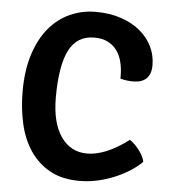

<svg xmlns="http://www.w3.org/2000/svg" viewBox="-52 -745 709 805"><g transform="rotate(5 303.0 -342.0)"><path d="M446 -428V-438Q446 -471 439 -498.5Q432 -526 417 -546.5Q402 -567 378.5 -578.5Q355 -590 322 -590Q249 -590 216 -524.5Q183 -459 183 -326Q183 -220 223.5 -161.5Q264 -103 334 -103Q371 -103 414.5 -120.5Q458 -138 508 -176Q529 -162 548 -137Q567 -112 572 -89Q550 -67 520.5 -48.5Q491 -30 457 -16Q423 -2 386 6Q349 14 312 14Q238 14 187 -14.5Q136 -43 103.5 -91.5Q71 -140 56.5 -204Q42 -268 42 -339Q42 -429 64 -496.5Q86 -564 123.5 -608.5Q161 -653 211.5 -675.5Q262 -698 319 -698Q378 -698 425.5 -682Q473 -666 506 -638.5Q539 -611 557 -574.5Q575 -538 575 -496Q575 -421 499 -421Q488 -421 475 -422.5Q462 -424 446 -428Z"/></g></svg>

Font: Signika
Style: Semibold
Weight: 600
Designer: Anna Giedrys
Foundry: Anna Giedrys
Version: Version 1.001